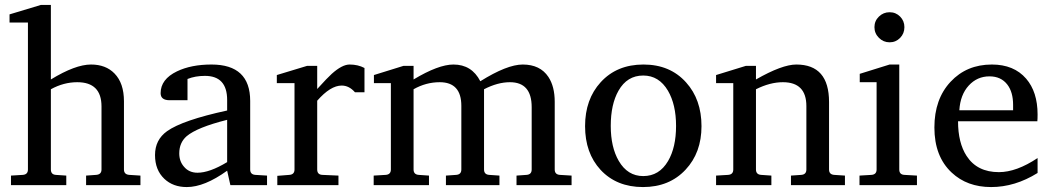

<svg xmlns="http://www.w3.org/2000/svg" viewBox="-20 -757 4298 785"><path d="M554.2 0H332V-39.1L373 -42Q395 -43.5 395 -64V-321.8Q395 -420.9 295.9 -420.9Q240.2 -420.9 188 -392.1V-64Q188 -43.5 208 -42L251 -39.1V0H24.9V-39.1L73.2 -42Q94.2 -43.5 94.2 -64V-665H19V-698.2L147 -736.8H188V-432.1Q288.1 -493.2 352.1 -493.2Q412.6 -493.2 448.2 -456.5Q486.8 -417 486.8 -342.8V-64Q486.8 -43.5 508.8 -42L554.2 -39.1Z M1071.8 0H921.9L908.7 -59.1Q815.9 7.8 743.7 7.8Q687.5 7.8 651.9 -25.9Q613.8 -62 613.8 -123Q613.8 -185.5 663.1 -220.7Q726.1 -265.6 908.7 -305.2V-348.1Q908.7 -446.8 817.9 -446.8Q778.3 -446.8 746.6 -434.1V-347.2H673.8Q636.7 -347.2 636.7 -376Q636.7 -433.1 703.6 -465.3Q761.7 -493.2 844.7 -493.2Q1002.9 -493.2 1002.9 -344.2V-64Q1002.9 -43.5 1023.9 -42L1071.8 -39.1ZM908.7 -94.2V-267.1Q786.1 -236.3 743.2 -200.2Q712.9 -173.8 712.9 -129.9Q712.9 -97.2 732.4 -75.2Q752.9 -50.8 787.6 -50.8Q836.9 -50.8 908.7 -94.2Z M1470.2 -379.9H1431.2Q1407.2 -407.2 1377 -407.2Q1331.1 -407.2 1276.9 -345.2V-64Q1276.9 -43 1297.9 -42L1363.8 -39.1V0H1113.8V-38.1L1163.1 -42Q1184.1 -43.5 1184.1 -64V-417H1111.8V-450.2L1235.8 -487.8H1276.9V-393.1Q1319.8 -440.4 1336.4 -455.1Q1378.9 -493.2 1409.2 -493.2Q1443.8 -493.2 1470.2 -479Z M2316.9 0H2091.8V-39.1L2132.8 -42Q2153.8 -43.5 2153.8 -64V-318.8Q2153.8 -420.9 2064.9 -420.9Q2014.6 -420.9 1959 -392.1V-64Q1959 -43.5 1980 -42L2022 -39.1V0H1803.2V-39.1L1845.2 -42Q1866.2 -43.5 1866.2 -64V-324.2Q1866.2 -420.9 1777.8 -420.9Q1721.7 -420.9 1670.9 -392.1V-64Q1670.9 -43.5 1691.9 -42L1733.9 -39.1V0H1507.8V-39.1L1557.1 -42Q1578.1 -43.5 1578.1 -64V-417H1508.8V-450.2L1629.9 -487.8H1670.9V-432.1Q1772.5 -493.2 1834 -493.2Q1908.7 -493.2 1943.8 -424.8Q2053.2 -493.2 2117.2 -493.2Q2188.5 -493.2 2222.2 -442.4Q2248 -403.3 2248 -340.8V-64Q2248 -43.5 2269 -42L2316.9 -39.1Z M2848.1 -241.2Q2848.1 -132.8 2783.2 -63.5Q2716.8 7.8 2608.9 7.8Q2501 7.8 2435.5 -62.5Q2372.1 -131.3 2372.1 -241.2Q2372.1 -351.1 2436 -420.9Q2502 -493.2 2610.8 -493.2Q2719.7 -493.2 2785.2 -419.9Q2848.1 -350.1 2848.1 -241.2ZM2744.1 -242.2Q2744.1 -329.6 2710.9 -386.2Q2674.3 -448.2 2609.9 -448.2Q2543.9 -448.2 2508.8 -386.2Q2477.1 -330.6 2477.1 -242.2Q2477.1 -155.3 2509.8 -99.1Q2545.9 -37.1 2609.9 -37.1Q2675.3 -37.1 2711.4 -98.6Q2744.1 -154.3 2744.1 -242.2Z M3434.6 0H3213.9V-39.1L3255.9 -42Q3276.9 -43.5 3276.9 -64V-323.2Q3276.9 -420.9 3180.7 -420.9Q3128.4 -420.9 3070.8 -392.1V-64Q3070.8 -43.5 3091.8 -42L3133.8 -39.1V0H2907.7V-39.1L2957 -42Q2978 -43.5 2978 -64V-417H2907.7V-450.2L3029.8 -487.8H3070.8V-432.1Q3177.7 -493.2 3235.8 -493.2Q3369.6 -493.2 3369.6 -339.8V-64Q3369.6 -43.5 3390.6 -42L3434.6 -39.1Z M3677.7 -646Q3677.7 -620.1 3660.2 -602.1Q3642.6 -584 3617.2 -584Q3591.8 -584 3573.5 -602.3Q3555.2 -620.6 3555.2 -646Q3555.2 -671.4 3573.5 -689.2Q3591.8 -707 3617.2 -707Q3642.6 -707 3660.2 -689.2Q3677.7 -671.4 3677.7 -646ZM3729 0H3494.1V-39.1L3543 -42Q3564 -43.5 3564 -64V-420.9H3495.1V-455.1L3617.2 -493.2H3656.7V-64Q3656.7 -43 3677.7 -42L3729 -39.1Z M4222.2 -49.8Q4129.9 7.8 4032.2 7.8Q3934.1 7.8 3871.1 -51.3Q3800.3 -117.2 3800.3 -235.8Q3800.3 -351.6 3866.2 -422.4Q3932.1 -493.2 4035.2 -493.2Q4125.5 -493.2 4175.3 -435.5Q4222.2 -381.3 4222.2 -289.1Q4222.2 -270 4221.2 -261.2H3897Q3897 -172.9 3932.1 -119.1Q3975.1 -53.2 4064 -53.2Q4135.7 -53.2 4222.2 -110.8ZM4122.1 -306.2V-328.1Q4122.1 -380.4 4098.6 -411.1Q4072.8 -444.8 4025.4 -444.8Q3975.1 -444.8 3940.7 -407.2Q3906.2 -369.6 3902.3 -306.2Z"/></svg>

Font: Ezra SIL
Style: Regular
Weight: 400
Designer: Development by SIL's NRSI team. OpenType tables by Ralph Hancock ( hancock@dircon.co.uk )
Foundry: SIL International, Version 2.51: 2007
Version: Version 2.51, 2007